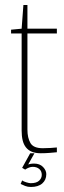

<svg xmlns="http://www.w3.org/2000/svg" viewBox="-20 -609 256 763"><path d="M142 0Q121 0 106.5 -6Q92 -12 83 -23.5Q74 -35 70 -51.5Q66 -68 66 -90V-476H24V-491L66 -495L73 -589H89V-495H206V-476H89V-94Q89 -61 101 -40.5Q113 -20 150 -20Q165 -20 180.5 -21Q196 -22 206 -23V-4Q195 -3 178 -1.5Q161 0 142 0ZM103 134Q90 134 80 130Q70 126 62 122L68 108Q73 112 84.5 115.5Q96 119 102 119Q125 119 135.5 109Q146 99 146 86Q146 71 136 62.5Q126 54 110 54Q103 54 95 57Q87 60 80 65L68 58L100 0H117L89 50L84 49Q91 44 99.5 42.5Q108 41 115 41Q138 41 151 54.5Q164 68 164 83Q164 106 148 120Q132 134 103 134Z"/></svg>

Font: Alumni Sans Thin
Style: Regular
Weight: 100
Designer: Robert E. Leuschke
Foundry: Robert E. Leuschke
Version: Version 1.018